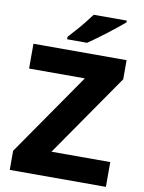

<svg xmlns="http://www.w3.org/2000/svg" viewBox="-99 -999 802 1068"><g transform="rotate(10 301.5 -465.5)"><path d="M575 0H32V-108L355 -574H40V-714H566V-606L243 -140H575ZM529 -921Q513 -907 488 -887Q463 -867 434.5 -845Q406 -823 379 -803.5Q352 -784 333 -771H220V-785Q236 -803 259 -828.5Q282 -854 304 -881.5Q326 -909 342 -931H529Z"/></g></svg>

Font: Noto Sans Lao Looped ExtraBold
Style: Regular
Weight: 800
Designer: Mark Frömberg, Ben Mitchell
Foundry: The Fontpad Ltd
Version: Version 1.002; ttfautohint (v1.8.4.7-5d5b)